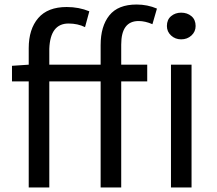

<svg xmlns="http://www.w3.org/2000/svg" viewBox="-20 -829 958 849"><path d="M516 0H425V-469H198V0H107V-469H33V-538L107 -543V-616Q107 -700 149 -749Q191 -798 275 -798Q329 -798 375 -779L356 -709Q324 -725 283 -725Q202 -725 198 -613V-543H425V-630Q425 -713 463.5 -761Q502 -809 584 -809Q632 -809 674 -791L654 -722Q622 -736 593 -736Q516 -736 516 -632V-543H631V-469H516ZM827 0H736V-543H827ZM781 -655Q755 -655 736.5 -672Q718 -689 718 -714Q718 -742 736.5 -757.5Q755 -773 781 -773Q808 -773 826.5 -757.5Q845 -742 845 -714Q845 -689 826.5 -672Q808 -655 781 -655Z"/></svg>

Font: Source Han Sans & Saira Hybrid
Style: Regular
Weight: 400
Designer: Ryoko NISHIZUKA 西塚涼子 (kana & ideographs); Paul D. Hunt (Latin, Greek & Cyrillic); Wenlong ZHANG 张文龙 (bopomofo); Sandoll 
Foundry: Adobe Systems Incorporated
Version: Version 1.00;August 2, 2021;FontCreator 13.0.0.2675 64-bit